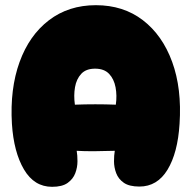

<svg xmlns="http://www.w3.org/2000/svg" viewBox="-20 -719 739 741"><path d="M181 2Q112 2 72.5 -65Q33 -132 26 -241Q18 -376 55.5 -479.5Q93 -583 169 -641Q245 -699 350 -699Q456 -699 531.5 -641Q607 -583 644.5 -480Q682 -377 673 -241Q666 -129 626.5 -64Q587 1 518 1Q479 1 458 -13.5Q437 -28 428.5 -50.5Q420 -73 420 -96.5Q420 -120 423 -137Q391 -136 348 -135.5Q305 -135 276 -137Q279 -120 279 -96.5Q279 -73 270.5 -50.5Q262 -28 241 -13Q220 2 181 2ZM269 -315Q348 -318 427 -315Q432 -350 426 -382Q420 -414 401 -434Q382 -454 347 -454Q312 -454 293.5 -434Q275 -414 269.5 -382.5Q264 -351 269 -315Z"/></svg>

Font: Cherry Bomb One
Style: Regular
Weight: 400
Designer: satsuyako
Foundry: satsuyako
Version: Version 4.100; ttfautohint (v1.8.3)